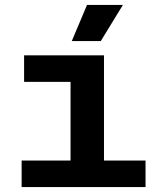

<svg xmlns="http://www.w3.org/2000/svg" viewBox="-20 -761 640 781"><path d="M68 0V-108H267V-428H78V-536H403V-108H572V0ZM272 -594 334 -741H480L390 -594Z"/></svg>

Font: Geist Mono
Style: Bold
Weight: 700
Monospace: yes
Designer: Basement.studio, Andrés Briganti, Mateo Zaragoza
Foundry: Basement.studio, Vercel, Andrés Briganti, Guido Ferreyra, Mateo Zaragoza
Version: Version 1.500; ttfautohint (v1.8.4.7-5d5b)